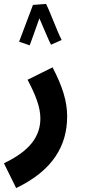

<svg xmlns="http://www.w3.org/2000/svg" viewBox="-59 -725 433 975"><path d="M175 -705 108 -700V-699C94 -661 48 -539 38 -513L92 -495C98 -510 122 -579 141 -632C161 -587 189 -518 200 -498L254 -522C233 -562 194 -668 175 -705ZM23 230C209 141 282 15 282 -134C282 -211 259 -284 208 -383L81 -320C120 -246 146 -183 146 -124C146 -35 96 40 -39 104Z"/></svg>

Font: Noto Sans Arabic UI Cn
Style: Bold
Weight: 700
Width: 3
Designer: Monotype Design Team, Nadine Chahine and Nizar Qandah
Foundry: Monotype Imaging Inc.
Version: Version 2.010